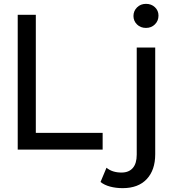

<svg xmlns="http://www.w3.org/2000/svg" viewBox="-20 -777 918 997"><path d="M72 -700V0H513V-87H166V-700ZM552 192C572 197.3 593.7 200 617 200C671 200 712.7 184.3 742 153C771.3 121.7 786 78.7 786 24V-530H690V26C690 56.7 683.2 79.8 669.5 95.5C655.8 111.2 636.3 119 611 119C579 119 553 110.7 533 94L502 168C515.3 178.7 532 186.7 552 192ZM691.5 -650C703.8 -638 719.3 -632 738 -632C756.7 -632 772.2 -638.2 784.5 -650.5C796.8 -662.8 803 -678 803 -696C803 -713.3 796.8 -727.8 784.5 -739.5C772.2 -751.2 756.7 -757 738 -757C719.3 -757 703.8 -750.8 691.5 -738.5C679.2 -726.2 673 -711.3 673 -694C673 -676.7 679.2 -662 691.5 -650Z"/></svg>

Font: Rookery
Style: Regular
Weight: 400
Designer: Ryan Kimball / Julieta Ulanovsky
Foundry: Motorola Mobility LLC.
Version: Version 1.0